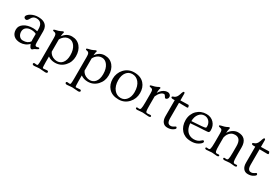

<svg xmlns="http://www.w3.org/2000/svg" viewBox="64 -1631 4178 2891"><g transform="rotate(30 2152.5 -185.0)"><path d="M484.4 -65.4Q498.5 -65.4 498.5 -52.5Q498.5 -39.6 470.2 -27.8Q441.9 -16.1 430.7 -6.6Q419.4 2.9 414.1 7.6Q408.7 12.2 401.4 12.2Q386.7 12.2 377 0Q367.2 -12.2 350.6 -52.2Q322.8 -20.5 283 -4.2Q243.2 12.2 204.1 12.2Q130.4 12.2 89.8 -25.4Q49.3 -63 49.3 -128.4Q49.3 -193.8 110.6 -234.6Q171.9 -275.4 267.1 -275.4Q295.4 -275.4 341.8 -265.6V-303.7Q341.8 -429.2 235.8 -429.2Q179.7 -429.2 153.3 -377.4Q130.4 -331.1 108.4 -331.1Q92.3 -331.1 80.3 -340.3Q68.4 -349.6 68.4 -363.8Q68.4 -377.9 83 -395.3Q97.7 -412.6 122.1 -426.8Q179.7 -460.4 248.5 -460.4Q370.6 -460.4 406.2 -380.9Q419.4 -352.5 419.4 -311.5V-116.7Q419.4 -79.1 426.8 -68.4Q434.1 -57.6 447.3 -57.6Q460.4 -57.6 468.8 -61.5Q477.1 -65.4 484.4 -65.4ZM341.8 -220.2Q306.6 -240.2 252.9 -240.2Q199.2 -240.2 166.7 -213.4Q134.3 -186.5 134.3 -141.4Q134.3 -96.2 159.2 -66.2Q184.1 -36.1 223.1 -36.1Q306.6 -36.1 343.3 -90.8Q341.8 -104.5 341.8 -121.1Z M546.9 171.4 587.9 174.8Q594.2 174.8 598.1 171.9Q602.1 168.9 604.5 158.2Q608.9 138.7 608.9 72.3V-301.3Q608.9 -347.2 601.6 -361.1Q594.2 -375 585.9 -379.9Q577.6 -384.8 559.3 -387.7Q541 -390.6 541 -402.8Q541 -414.1 565.9 -418.9Q624.5 -431.2 646.5 -443.8Q676.3 -460.4 686.5 -460.4Q697.8 -460.4 697.8 -449.2Q697.8 -443.8 695.6 -438Q693.4 -432.1 690.9 -424.3Q687.5 -411.6 685.5 -376Q745.1 -460.4 835.9 -460.4Q928.2 -460.4 982.9 -394.5Q1035.6 -330.6 1035.6 -228.5Q1035.6 -128.4 970.2 -58.6Q904.3 12.2 807.1 12.2Q736.8 12.2 684.6 -24.9V72.3Q684.6 164.6 692.4 171.9Q695.8 174.8 701.2 174.8L766.6 169.4Q776.4 169.4 782.2 175.5Q788.1 181.6 788.1 188.5Q788.1 209.5 752.4 209.5L649.4 202.1Q624.5 202.1 602.3 205.8Q580.1 209.5 561.5 209.5Q543 209.5 535.9 202.9Q528.8 196.3 528.8 189Q528.8 181.6 533.7 176.5Q538.6 171.4 546.9 171.4ZM684.6 -107.9Q713.4 -48.3 779.8 -29.8Q800.8 -23.9 824.7 -23.9Q848.6 -23.9 872.8 -34.4Q897 -44.9 915 -66.9Q954.6 -115.2 954.6 -201.7Q954.6 -297.9 913.1 -355.5Q874 -410.2 814.9 -410.2Q754.4 -410.2 708.5 -357.4Q694.3 -340.8 684.6 -320.3Z M1117.7 171.4 1158.7 174.8Q1165 174.8 1168.9 171.9Q1172.9 168.9 1175.3 158.2Q1179.7 138.7 1179.7 72.3V-301.3Q1179.7 -347.2 1172.4 -361.1Q1165 -375 1156.7 -379.9Q1148.4 -384.8 1130.1 -387.7Q1111.8 -390.6 1111.8 -402.8Q1111.8 -414.1 1136.7 -418.9Q1195.3 -431.2 1217.3 -443.8Q1247.1 -460.4 1257.3 -460.4Q1268.6 -460.4 1268.6 -449.2Q1268.6 -443.8 1266.4 -438Q1264.2 -432.1 1261.7 -424.3Q1258.3 -411.6 1256.3 -376Q1315.9 -460.4 1406.7 -460.4Q1499 -460.4 1553.7 -394.5Q1606.4 -330.6 1606.4 -228.5Q1606.4 -128.4 1541 -58.6Q1475.1 12.2 1377.9 12.2Q1307.6 12.2 1255.4 -24.9V72.3Q1255.4 164.6 1263.2 171.9Q1266.6 174.8 1272 174.8L1337.4 169.4Q1347.2 169.4 1353 175.5Q1358.9 181.6 1358.9 188.5Q1358.9 209.5 1323.2 209.5L1220.2 202.1Q1195.3 202.1 1173.1 205.8Q1150.9 209.5 1132.3 209.5Q1113.8 209.5 1106.7 202.9Q1099.6 196.3 1099.6 189Q1099.6 181.6 1104.5 176.5Q1109.4 171.4 1117.7 171.4ZM1255.4 -107.9Q1284.2 -48.3 1350.6 -29.8Q1371.6 -23.9 1395.5 -23.9Q1419.4 -23.9 1443.6 -34.4Q1467.8 -44.9 1485.8 -66.9Q1525.4 -115.2 1525.4 -201.7Q1525.4 -297.9 1483.9 -355.5Q1444.8 -410.2 1385.7 -410.2Q1325.2 -410.2 1279.3 -357.4Q1265.1 -340.8 1255.4 -320.3Z M1683.1 -216.8Q1683.1 -264.2 1700.2 -308.6Q1717.3 -353 1748.5 -386.7Q1816.9 -460.4 1918.9 -460.4Q2032.2 -460.4 2093.3 -392.6Q2148.4 -331.1 2148.4 -232.9Q2148.4 -133.8 2082.5 -61.5Q2015.1 12.2 1912.6 12.2Q1799.3 12.2 1738.8 -55.7Q1683.1 -117.2 1683.1 -216.8ZM1765.6 -237.3Q1765.6 -189.5 1778.8 -147.9Q1792 -106.4 1814.9 -79.1Q1860.4 -23.4 1929.7 -23.4Q1991.2 -23.4 2029.8 -72.3Q2069.8 -123 2069.8 -203.1Q2069.8 -309.1 2021 -369.1Q1975.1 -424.3 1905.8 -424.3Q1844.2 -424.3 1805.7 -375.5Q1765.6 -324.7 1765.6 -237.3Z M2239.7 7.3Q2207 7.3 2207 -10.7Q2207 -24.9 2225.1 -24.9L2249.5 -22.5Q2260.7 -22.5 2268.1 -26.6Q2275.4 -30.8 2279.3 -44.4Q2287.1 -69.3 2287.1 -154.8V-300.8Q2287.1 -350.6 2281 -363Q2274.9 -375.5 2266.4 -380.1Q2257.8 -384.8 2238.5 -387.7Q2219.2 -390.6 2219.2 -402.8Q2219.2 -414.1 2244.1 -418.9Q2302.2 -431.2 2324.2 -443.4Q2354 -460.4 2365 -460.4Q2376 -460.4 2376 -449.2Q2376 -443.8 2373.8 -438Q2371.6 -432.1 2369.1 -423.8Q2365.2 -407.2 2363.3 -361.3Q2405.8 -432.6 2465.8 -450.2Q2483.4 -455.6 2505.1 -455.6Q2526.9 -455.6 2543.7 -439.9Q2560.5 -424.3 2560.5 -406.7Q2560.5 -389.2 2556.6 -380.9Q2552.7 -372.6 2546.9 -366.7Q2534.2 -354 2524.2 -354Q2514.2 -354 2508.8 -359.1Q2503.4 -364.3 2496.6 -377.9Q2484.4 -402.3 2469.2 -402.3Q2454.1 -402.3 2440.4 -395.8Q2426.8 -389.2 2413.1 -376Q2383.3 -348.1 2362.8 -300.3V-154.8Q2362.8 -62 2367.9 -45.7Q2373 -29.3 2380.6 -26.1Q2388.2 -22.9 2401.4 -22.9L2444.8 -26.9Q2454.6 -26.9 2460.4 -22.2Q2466.3 -17.6 2466.3 -10.7Q2466.3 7.3 2430.7 7.3L2327.6 0Q2302.7 0 2280.5 3.7Q2258.3 7.3 2239.7 7.3Z M2883.3 -412.1Q2883.3 -398.9 2867.7 -398.9L2729 -400.4V-129.9Q2729 -54.2 2765.6 -40Q2776.9 -35.6 2792 -35.6Q2807.1 -35.6 2819.6 -40.8Q2832 -45.9 2841.8 -51.8Q2851.6 -57.6 2858.4 -62.7Q2865.2 -67.9 2871.3 -67.9Q2877.4 -67.9 2882.3 -61Q2887.2 -54.2 2887.2 -47.4Q2887.2 -30.3 2843.8 -6.3Q2810.5 12.2 2760.3 12.2Q2710 12.2 2681.6 -23.7Q2653.3 -59.6 2653.3 -123V-401.9H2623.5Q2588.4 -401.9 2588.4 -419.9Q2588.4 -433.1 2607.9 -438Q2627.4 -442.9 2641.6 -455.3Q2655.8 -467.8 2664.8 -483.6Q2673.8 -499.5 2679.2 -516.6Q2684.6 -533.7 2689 -547.9Q2699.7 -580.1 2713.4 -580.1Q2729 -580.1 2729 -552.2V-441.9L2866.2 -444.8Q2876.5 -444.8 2882.3 -420.4Q2883.3 -415 2883.3 -412.1Z M3012.2 -396.5Q3078.1 -461.4 3174.8 -461.4Q3254.9 -461.4 3304.2 -408.7Q3351.1 -357.9 3351.1 -283.2Q3351.1 -258.8 3344.5 -249.8Q3337.9 -240.7 3328.1 -239Q3318.4 -237.3 3301.3 -236.1Q3284.2 -234.9 3259.8 -233.4Q3235.4 -231.9 3205.3 -230.5Q3175.3 -229 3144 -227.1Q3072.3 -222.7 3028.8 -218.3Q3039.6 -86.9 3129.4 -47.9Q3158.7 -35.2 3191.9 -35.2Q3262.2 -35.2 3303.2 -76.2Q3320.8 -93.8 3330.1 -93.8Q3347.7 -93.8 3347.7 -72.8Q3347.7 -62 3333 -46.9Q3318.4 -31.7 3291 -15.6Q3242.7 12.2 3178.2 12.2Q3113.8 12.2 3073 -5.6Q3032.2 -23.4 3003.7 -54.9Q2975.1 -86.4 2959.7 -129.4Q2944.3 -172.4 2944.3 -224.9Q2944.3 -277.3 2962.4 -321.3Q2980.5 -365.2 3012.2 -396.5ZM3027.8 -254.4Q3256.8 -266.1 3269 -279.3Q3273.4 -284.2 3273.4 -308.1Q3273.4 -332 3264.2 -354.7Q3254.9 -377.4 3239.3 -393.6Q3207 -426.3 3159.2 -426.3Q3105 -426.3 3067.9 -380.9Q3028.8 -333.5 3027.8 -254.4Z M3444.8 7.3Q3412.6 7.3 3412.6 -10.7Q3412.6 -24.9 3430.7 -24.9L3456.5 -22.5Q3467.8 -22.5 3475.1 -26.6Q3482.4 -30.8 3486.3 -44.4Q3494.1 -69.3 3494.1 -154.8V-300.8Q3494.1 -350.1 3487.5 -362.5Q3481 -375 3471.7 -379.6Q3462.4 -384.3 3442.9 -387.5Q3423.3 -390.6 3423.3 -402.8Q3423.3 -414.1 3448.2 -418.9Q3511.2 -432.1 3532.2 -443.8Q3561 -460.4 3572 -460.4Q3583 -460.4 3583 -449.2Q3583 -443.8 3581.1 -438Q3571.8 -414.6 3570.3 -362.3Q3598.1 -409.7 3639.9 -435.1Q3681.6 -460.4 3722.4 -460.4Q3763.2 -460.4 3791.5 -450.2Q3819.8 -439.9 3839.8 -418.9Q3880.9 -375 3880.9 -289.6V-154.8Q3880.9 -69.3 3886.7 -50Q3892.6 -30.8 3899.9 -26.6Q3907.2 -22.5 3918.5 -22.5L3943.8 -24.9Q3961.9 -24.9 3961.9 -10.7Q3961.9 7.3 3929.2 7.3Q3910.2 7.3 3888.9 3.7Q3867.7 0 3843.5 0Q3819.3 0 3797.4 3.7Q3775.4 7.3 3756.3 7.3Q3723.6 7.3 3723.6 -10.7Q3723.6 -24.9 3741.7 -24.9L3767.1 -22.5Q3778.3 -22.5 3785.6 -26.6Q3793 -30.8 3797.4 -44.4Q3805.2 -68.8 3805.2 -154.8V-266.1Q3805.2 -405.8 3703.6 -405.8Q3631.8 -405.8 3591.8 -340.8Q3577.6 -316.9 3569.8 -282.2V-154.8Q3569.8 -69.3 3575.7 -50Q3581.5 -30.8 3588.9 -26.6Q3596.2 -22.5 3607.4 -22.5L3633.3 -24.9Q3651.4 -24.9 3651.4 -10.7Q3651.4 7.3 3619.1 7.3Q3600.6 7.3 3579.8 3.7Q3559.1 0 3533.2 0Q3507.3 0 3485.6 3.7Q3463.9 7.3 3444.8 7.3Z M4283.7 -412.1Q4283.7 -398.9 4268.1 -398.9L4129.4 -400.4V-129.9Q4129.4 -54.2 4166 -40Q4177.2 -35.6 4192.4 -35.6Q4207.5 -35.6 4220 -40.8Q4232.4 -45.9 4242.2 -51.8Q4252 -57.6 4258.8 -62.7Q4265.6 -67.9 4271.7 -67.9Q4277.8 -67.9 4282.7 -61Q4287.6 -54.2 4287.6 -47.4Q4287.6 -30.3 4244.1 -6.3Q4210.9 12.2 4160.6 12.2Q4110.4 12.2 4082 -23.7Q4053.7 -59.6 4053.7 -123V-401.9H4023.9Q3988.8 -401.9 3988.8 -419.9Q3988.8 -433.1 4008.3 -438Q4027.8 -442.9 4042 -455.3Q4056.2 -467.8 4065.2 -483.6Q4074.2 -499.5 4079.6 -516.6Q4085 -533.7 4089.4 -547.9Q4100.1 -580.1 4113.8 -580.1Q4129.4 -580.1 4129.4 -552.2V-441.9L4266.6 -444.8Q4276.9 -444.8 4282.7 -420.4Q4283.7 -415 4283.7 -412.1Z"/></g></svg>

Font: Ovo
Style: Regular
Weight: 400
Designer: Nicole Fally
Foundry: Sorkin Type Co.
Version: Version 1.001